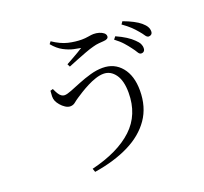

<svg xmlns="http://www.w3.org/2000/svg" viewBox="-144 -974 1289 1212"><g transform="rotate(-20 500.0 -368.5)"><path d="M780.6 -586.1Q765.3 -607.1 745.3 -629.5Q725.3 -652 693 -676.3L707.3 -693.8Q745 -676.9 773 -659.1Q801 -641.3 818.9 -623Q837.1 -606 844.2 -591.4Q851.2 -576.7 850.5 -561.9Q850.5 -548.8 843.2 -541.9Q835.9 -534.9 824.8 -535.7Q813.4 -535.7 804.5 -551.2Q795.6 -566.7 780.6 -586.1ZM859.1 -668.8Q842.4 -689 822.7 -707.8Q803 -726.5 769.7 -750.3L782.2 -767.6Q820.1 -753.7 848.6 -738.7Q877.1 -723.8 895.1 -708.6Q914.9 -691.6 923.2 -676.9Q931.5 -662.2 931.5 -645.8Q931.5 -633.3 924.3 -626.6Q917 -620 906.1 -620Q894.1 -620.8 884.8 -635.3Q875.5 -649.8 859.1 -668.8ZM223.2 -515.6Q231.9 -495.9 240.5 -481.7Q249.1 -467.5 259.2 -460.5Q269.4 -453.4 280.4 -453.4Q296.9 -453.4 327.6 -465.6Q358.3 -477.8 397.6 -493.7Q436.8 -509.7 479.8 -521.9Q522.7 -534.1 562.7 -534.1Q641.6 -534.1 689.2 -476.4Q736.9 -418.7 736.9 -319.5Q736.9 -209 682.6 -130.5Q628.4 -52.1 529.5 -3.1Q430.6 45.9 295.4 67.2L287.2 43.5Q469.8 -0.6 567.3 -91.7Q664.8 -182.7 664.8 -330.7Q664.8 -411.6 633.8 -454.3Q602.8 -496.9 555.8 -496.9Q530.9 -496.9 501.8 -487.3Q472.7 -477.7 444.6 -463.2Q416.5 -448.7 392.7 -434Q369 -419.2 354.8 -409.7Q338.6 -399.1 324 -387Q309.4 -375 290.5 -375Q274.6 -375 257.8 -385.8Q241 -396.6 228 -412.1Q214.9 -427.6 208.9 -440.9Q202.3 -457.4 202.7 -473.6Q203.1 -489.8 205.2 -510.5ZM300.9 -788.5 312.9 -803.7Q365.9 -768 412.7 -757.1Q459.5 -746.3 502.7 -746.3Q524.4 -746.3 547.2 -750.2Q570 -754.2 582.4 -754.2Q600.9 -754.2 618.6 -749.2Q636.2 -744.2 648.4 -734.5Q660.6 -724.7 660.6 -711.2Q660.6 -701.5 651.9 -696.1Q643.1 -690.7 626.7 -690Q614.8 -689.2 595.3 -687.6Q575.7 -686 554.5 -679.8Q529.4 -673.4 496.2 -660.8Q462.9 -648.3 430.1 -635.3Q397.3 -622.3 372.6 -611.9L363.2 -630.7Q384.8 -642.7 406 -654.5Q427.2 -666.4 446.5 -677.7Q465.7 -689.1 479.7 -698.1Q463.4 -700.7 433 -707.1Q402.6 -713.6 367.2 -732.1Q331.9 -750.7 300.9 -788.5Z"/></g></svg>

Font: Noto Serif JP
Style: Regular
Weight: 200
Designer: Ryoko NISHIZUKA 西塚涼子 (kana & ideographs); Frank Grießhammer (Latin, Greek & Cyrillic); Wenlong ZHANG 张文龙 (bopomofo); San
Foundry: Adobe
Version: Version 2.001;hotconv 1.1.0;makeotfexe 2.6.0